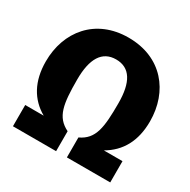

<svg xmlns="http://www.w3.org/2000/svg" viewBox="-159 -865 1009 1017"><g transform="rotate(30 345.0 -356.5)"><path d="M345 -713C143 -713 27 -567 27 -385C27 -264 75 -179 161 -130H48V0H312V-122C230 -162 219 -234 219 -385C219 -512 260 -580 345 -580C431 -580 471 -512 471 -385C471 -237 462 -161 378 -122V0H643V-130H529C617 -181 664 -265 664 -385C664 -568 548 -713 345 -713Z"/></g></svg>

Font: Fira Sans ExtraBold
Style: Regular
Weight: 800
Designer: bBox Type GmbH & Carrois Corporate GbR & Edenspiekermann AG
Foundry: bBox Type GmbH & Carrois Corporate GbR & Edenspiekermann AG
Version: Version 4.300;PS 004.300;hotconv 1.0.88;makeotf.lib2.5.64775